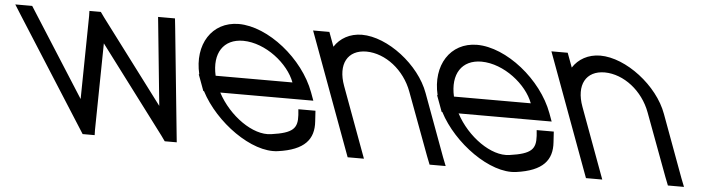

<svg xmlns="http://www.w3.org/2000/svg" viewBox="-249 -750 3445 939"><g transform="rotate(5 1474.0 -280.5)"><path d="M-175.6 -533 -207 -583H-124L-104.9 -553L151.7 -150L157.6 -557L157 -583H213L231.6 -557L537.7 -150L497.1 -553L494 -583H577L582.4 -533L635.3 -10L638.4 20H579.4L560.8 -6L241.1 -431L234.8 -6L235.4 20H176.4L157.3 -10Z M799.5 -321H1176.6C1143.4 -411 1029.9 -502 919.5 -503C822.1 -503 774.9 -429.5 799.5 -321ZM749.3 -241H746.1L731.4 -281L716.6 -321H719.2C685 -464.5 758.4 -582.1 890 -583C1035 -583 1212.4 -441 1271.4 -281L1286.1 -241H1246.1H829.3C887.5 -130.8 1006.7 -46.6 1093.9 -60H1094.9C1202.3 -75 1223.1 -100 1219.2 -165L1216.8 -193H1300.8L1304 -141C1310.1 -54 1265.7 2 1134.4 20C1007.8 37.4 825.4 -94.1 749.3 -241Z M1361 -512.6C1388.6 -555.4 1435.6 -582.5 1495 -583C1622 -583 1781 -461 1829.8 -326L1942.6 -20L1958.7 21H1879.7L1864 -19L1749.8 -326C1711.4 -430 1617.9 -502 1524.5 -503C1431.5 -503 1391.4 -430 1429.8 -326L1444.5 -286L1542.6 -20L1557.4 20H1477.4L1462.6 -20L1364.5 -286L1349.8 -326L1269.8 -543L1255 -583H1335L1349.8 -543Z M1969.5 -321H2346.6C2313.4 -411 2199.9 -502 2089.5 -503C1992.1 -503 1944.9 -429.5 1969.5 -321ZM1919.3 -241H1916.1L1901.4 -281L1886.6 -321H1889.2C1855 -464.5 1928.4 -582.1 2060 -583C2205 -583 2382.4 -441 2441.4 -281L2456.1 -241H2416.1H1999.3C2057.5 -130.8 2176.7 -46.6 2263.9 -60H2264.9C2372.3 -75 2393.1 -100 2389.2 -165L2386.8 -193H2470.8L2474 -141C2480.1 -54 2435.7 2 2304.4 20C2177.8 37.4 1995.4 -94.1 1919.3 -241Z M2531 -512.6C2558.6 -555.4 2605.6 -582.5 2665 -583C2792 -583 2951 -461 2999.8 -326L3112.6 -20L3128.7 21H3049.7L3034 -19L2919.8 -326C2881.4 -430 2787.9 -502 2694.5 -503C2601.5 -503 2561.4 -430 2599.8 -326L2614.5 -286L2712.6 -20L2727.4 20H2647.4L2632.6 -20L2534.5 -286L2519.8 -326L2439.8 -543L2425 -583H2505L2519.8 -543Z"/></g></svg>

Font: Nordica Plus
Style: NordicaClassicLightOpObl
Weight: 300
Version: Version 1.01